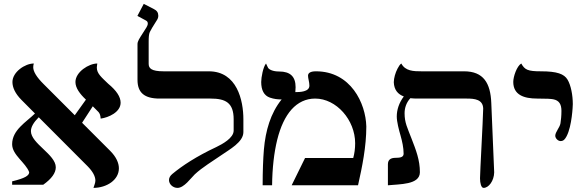

<svg xmlns="http://www.w3.org/2000/svg" viewBox="-20 -939 2977 973"><path d="M396 -316.9 450.2 -400.4C477.5 -370.6 487.8 -372.1 490.2 -337.9C530.3 -343.3 591.3 -370.6 591.3 -418.5C591.3 -448.2 570.3 -480 528.3 -514.6C495.6 -546.4 470.7 -565.9 470.7 -596.2C470.7 -602.1 472.2 -609.4 473.1 -617.2C430.2 -617.2 362.3 -574.2 362.3 -523.4C362.3 -493.2 384.8 -462.9 415.5 -434.1L358.9 -355L201.7 -512.2C166 -547.4 148.4 -576.2 148.4 -598.1C148.4 -604 149.4 -612.3 151.4 -617.2C106.4 -617.2 43 -573.7 43 -523.4C43 -495.6 57.1 -464.8 88.4 -433.1L157.2 -363.8C111.8 -319.3 41.5 -280.3 41.5 -208C41.5 -153.3 110.4 -114.7 127.9 -66.4C127.9 -48.8 106 -35.6 41.5 -20V-2.9H199.2C241.7 -33.2 262.7 -62.5 262.7 -91.3C262.7 -155.8 136.7 -211.9 136.7 -274.4C136.7 -294.9 149.9 -318.4 176.3 -344.7L423.8 -96.7C450.2 -69.8 463.4 -45.4 463.4 -23.4C463.4 -10.7 455.6 4.4 453.6 13.2C521.5 12.7 582.5 -27.3 582.5 -85.9C582.5 -112.8 569.3 -143.6 538.1 -174.8Z M1213.4 -334.5C1213.4 -429.7 1181.6 -577.6 1038.1 -577.6H809.1C746.1 -577.6 733.4 -593.3 733.4 -615.7V-728C733.4 -750 734.4 -766.1 739.3 -776.9C744.6 -787.6 755.9 -807.1 773.9 -835C779.8 -843.3 782.2 -851.1 782.2 -859.4C782.2 -875 774.9 -885.7 759.8 -893.1L708.5 -919.4L676.3 -858.4L719.7 -835C726.1 -831.5 729 -826.7 729 -819.8C729 -807.6 719.7 -796.4 703.1 -770C687 -744.6 676.8 -730.5 676.8 -715.3V-534.2C676.8 -469.2 711.9 -439.5 788.6 -439.5H1046.9C1122.1 -439.5 1164.1 -419.4 1164.1 -334.5V-277.3C1164.1 -239.3 1106.4 -208.5 1076.2 -193.8C975.1 -146.5 902.8 -98.6 853.5 -57.6C842.3 -48.3 836.4 -38.1 836.4 -26.4C836.4 -5.4 856.4 13.2 879.4 13.2C913.1 13.2 947.3 -36.6 966.8 -55.2C1005.4 -91.3 1058.6 -122.6 1101.1 -152.3C1142.1 -181.2 1213.4 -218.3 1213.4 -269.5Z M1836.4 -297.9C1833.5 -415.5 1757.8 -577.6 1581.1 -577.6C1552.7 -577.6 1541 -568.8 1541 -555.2C1541 -541.5 1547.9 -523.9 1547.9 -504.9C1547.9 -473.1 1498.5 -472.2 1476.6 -472.2C1477.5 -484.4 1478 -492.7 1478 -497.1C1478 -550.3 1451.7 -576.7 1394.5 -576.7C1362.8 -576.7 1344.7 -586.4 1338.9 -594.7C1336.4 -598.6 1333 -607.4 1328.1 -617.2C1313.5 -600.1 1303.7 -546.9 1303.7 -523.4C1303.7 -482.4 1317.9 -454.6 1347.7 -444.3C1369.1 -437 1387.2 -435.1 1407.2 -435.1C1350.6 -364.7 1325.7 -276.4 1317.4 -181.6C1313.5 -134.3 1311 -73.7 1311 0H1358.9C1359.9 -87.4 1368.7 -164.6 1384.8 -230.5C1401.4 -296.9 1425.3 -348.1 1457.5 -384.3C1489.7 -419.9 1529.8 -439.5 1577.1 -439.5C1684.6 -439.5 1779.8 -331.1 1779.8 -212.9C1779.8 -186.5 1776.4 -160.6 1770 -138.2H1525.9L1458 0H1794.4C1815.4 -93.3 1836.4 -195.8 1836.4 -297.9Z M2345.7 -439.5C2385.3 -439.5 2427.2 -435.1 2428.7 -389.2C2427.2 -320.8 2412.6 -66.9 2412.6 -35.2C2412.6 -11.2 2418.5 13.2 2430.7 13.2C2456.5 13.2 2483.4 -22 2484.4 -65.4L2469.7 -417C2465.8 -518.1 2430.2 -577.6 2331.5 -577.6H2115.7C2075.7 -577.6 2034.2 -578.6 2013.7 -617.2C2006.8 -612.3 2000.5 -603 1994.6 -591.3C1983.4 -569.8 1976.1 -543.9 1975.6 -522.5C1977.1 -482.4 1997.6 -460.9 2026.4 -450.2C2002.4 -418.5 1990.7 -382.8 1990.7 -348.6C1990.7 -321.8 2002 -278.8 2009.8 -252.4C2018.1 -222.7 2025.4 -190.9 2025.4 -160.2C2025.4 -142.6 2009.3 -139.2 1984.4 -139.2C1958.5 -139.2 1945.8 -128.4 1945.8 -106.4V0C2005.4 -6.3 2107.4 -2 2107.9 -65.9C2107.9 -128.4 2088.4 -177.7 2064.9 -238.3C2044.4 -292 2030.3 -316.9 2030.3 -365.2C2030.3 -393.1 2040 -420.4 2059.6 -441.4C2071.8 -439.9 2084.5 -439.5 2096.7 -439.5Z M2820.8 -224.1C2835.9 -224.1 2843.3 -233.4 2851.6 -249C2878.9 -301.3 2882.8 -404.8 2882.8 -411.6C2882.8 -455.6 2873.5 -506.8 2856 -535.6C2838.9 -564 2803.7 -577.6 2721.2 -577.6C2654.8 -577.6 2639.6 -585 2621.6 -617.2C2599.1 -604 2581.1 -550.8 2581.1 -523.9C2581.1 -458 2635.3 -439.5 2702.1 -439.5C2752.9 -439.5 2771 -438 2783.2 -436C2814 -430.2 2825.2 -410.2 2825.2 -377C2825.2 -351.1 2822.8 -330.1 2820.3 -314C2816.9 -293 2793.9 -270 2793.9 -251C2793.9 -238.8 2807.1 -224.1 2820.8 -224.1Z"/></svg>

Font: Cardo
Style: Italic
Weight: 400
Designer: David J. Perry
Foundry: David J. Perry
Version: Version 0.99